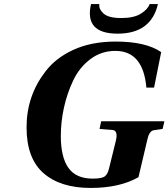

<svg xmlns="http://www.w3.org/2000/svg" viewBox="-20 -912 831 947"><path d="M429 -892H470Q466 -868 490.5 -845.5Q515 -823 578 -823Q641 -823 675.5 -845Q710 -867 718 -892H759Q725 -746 560 -746Q395 -746 429 -892ZM111 -284Q111 -438 203 -558Q254 -626 342.5 -666.5Q431 -707 551 -707Q699 -707 775 -655L740 -480H702Q686 -661 549 -661Q480 -661 426 -620.5Q372 -580 341.5 -516Q311 -452 295.5 -381.5Q280 -311 280 -241Q280 -137 317.5 -84Q355 -31 437 -31Q481 -31 496 -41.5Q511 -52 518 -82L551 -216Q564 -268 535 -271L471 -276L479 -314H791L782 -276L741 -270Q730 -269 723 -261Q716 -253 713 -245Q710 -237 705 -216L663 -38Q570 15 427 15Q278 15 194.5 -58Q111 -131 111 -284Z"/></svg>

Font: Heuristica
Style: Bold Italic
Weight: 700
Italic angle: -13°
Version: Version 1.0.2